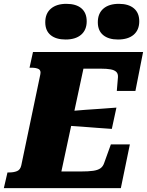

<svg xmlns="http://www.w3.org/2000/svg" viewBox="-56 -981 766 1001"><path d="M621 -228 574 0H-36L-17 -82H-7Q16 -82 33 -89Q50 -96 55 -119L154 -592Q159 -614 145.5 -621Q132 -628 108 -628H98L116 -710H690L650 -507H553L559 -579Q560 -597 550 -606.5Q540 -616 520 -619.5Q500 -623 470 -623H379L264 -87H365Q405 -87 429.5 -90.5Q454 -94 467.5 -103.5Q481 -113 487 -131L522 -228ZM310 -402Q350 -406 390 -408.5Q430 -411 470.5 -414Q511 -417 551 -420L527 -309Q488 -312 449.5 -314.5Q411 -317 372 -320.5Q333 -324 293 -326ZM286 -775Q236 -775 208 -798Q180 -821 180 -865Q180 -911 209.5 -936Q239 -961 290 -961Q341 -961 368.5 -937.5Q396 -914 396 -870Q396 -825 367 -800Q338 -775 286 -775ZM559 -775Q510 -775 482 -798Q454 -821 454 -865Q454 -911 483 -936Q512 -961 564 -961Q614 -961 642 -937.5Q670 -914 670 -870Q670 -825 641 -800Q612 -775 559 -775Z"/></svg>

Font: Roboto Serif ExtraBold
Style: Italic
Weight: 800
Italic angle: -10°
Version: Version 1.007